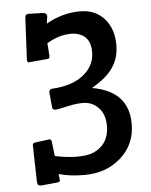

<svg xmlns="http://www.w3.org/2000/svg" viewBox="-55 -806 693 883"><g transform="rotate(-5 291.5 -364.0)"><path d="M371.1 -394.5Q538.6 -365.7 538.6 -214.4Q538.6 -118.2 468.8 -57.6Q401.9 1 302.2 1Q235.4 1 183.6 -13.7L187 15.6Q187 23.4 175.8 24.4L101.6 31.7Q87.9 31.7 84.7 26.9Q81.5 22 81.1 12.7L77.1 -156.7Q77.1 -165.5 88.9 -167.5L155.3 -176.3Q163.6 -176.3 165.5 -165L173.3 -97.7Q229.5 -85.9 272.9 -85.9Q316.4 -85.9 341.1 -94Q365.7 -102.1 384.3 -118.2Q424.3 -152.8 424.3 -214.4Q424.3 -273.9 389.2 -304.7Q361.3 -329.6 322.8 -329.6Q291.5 -329.6 255.4 -321.3Q202.1 -309.6 195.8 -309.6Q181.6 -309.6 180.7 -320.8L173.8 -391.6Q174.8 -406.2 188.5 -407.2Q287.6 -412.6 340.3 -460Q386.2 -500.5 386.2 -560.1Q386.2 -627.4 333 -645.5Q316.4 -651.4 297.4 -651.4Q239.7 -651.4 184.6 -617.2L189 -558.1Q188.5 -551.8 187.3 -549.1Q186 -546.4 178.7 -545.4L91.8 -537.6Q85 -537.6 84 -548.8L93.8 -744.1Q94.7 -758.8 108.4 -759.8L176.3 -757.8Q193.4 -756.8 194.8 -742.2L189.9 -707.5Q264.6 -750.5 347.2 -750.5Q418 -750.5 460 -702.1Q500 -655.3 500 -581.1Q500 -491.2 427.7 -433.1Q403.8 -413.6 371.1 -394.5Z"/></g></svg>

Font: Wellfleet
Style: Regular
Weight: 400
Designer: Riccardo De Franceschi
Foundry: Riccardo De Franceschi
Version: Version 1.002